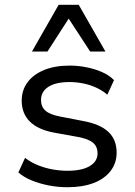

<svg xmlns="http://www.w3.org/2000/svg" viewBox="-20 -776 564 805"><path d="M263 9Q223 9 184.5 1.5Q146 -6 113 -19.5Q80 -33 57 -53L85 -114Q110 -95 140 -83Q170 -71 201.5 -65.5Q233 -60 263 -60Q323 -60 356 -79.5Q389 -99 389 -133Q389 -162 369.5 -178Q350 -194 306 -202L206 -220Q138 -233 104.5 -267Q71 -301 71 -354Q71 -398 95.5 -431Q120 -464 165 -482.5Q210 -501 272 -501Q307 -501 342.5 -494Q378 -487 408.5 -473.5Q439 -460 458 -440L430 -379Q409 -397 382.5 -409Q356 -421 327.5 -426.5Q299 -432 272 -432Q214 -432 183 -412Q152 -392 152 -357Q152 -329 170 -312.5Q188 -296 229 -288L327 -269Q399 -256 434 -223.5Q469 -191 469 -136Q469 -92 443.5 -59Q418 -26 372 -8.5Q326 9 263 9ZM114 -560 226 -756H310L422 -560H358L268 -698L179 -560Z"/></svg>

Font: Nunito Sans 9pt
Style: Regular
Weight: 400
Version: Version 3.101;gftools[0.9.27]